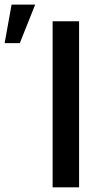

<svg xmlns="http://www.w3.org/2000/svg" viewBox="-94 -802 440 822"><path d="M244.6 -710.9H131.3V0H244.6ZM-74.2 -617.2H-9.3L56.6 -782.2H-44.4Z"/></svg>

Font: Bert Sans Medium
Style: Regular
Weight: 500
Designer: Christian Robertson (Google), Cristiano Sobral
Foundry: Google, Cristiano Sobral
Version: Version 3.101